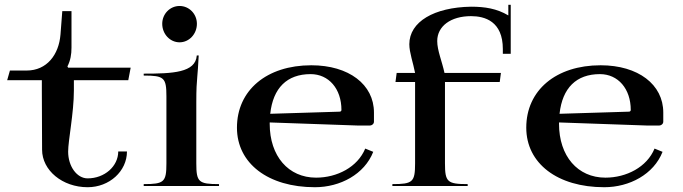

<svg xmlns="http://www.w3.org/2000/svg" viewBox="-20 -778 2856 803"><path d="M10 -442.5H155V-399C155 -300.8 156 -196.5 156 -152C156 -65.3 241.3 5 346.5 5C437.6 5 511 -62 511 -144.6H474.5C474.5 -82.4 417.2 -32 346.5 -32C301.5 -32 265 -82.2 265 -144C265 -190 289 -306.6 289 -399V-442.5H516.5L526.5 -495H265L262 -500C275 -526 279 -550.2 279 -579V-731.5H240.5L233 -634C226.3 -549.2 175.9 -483 91.5 -483H21.5Z M658.5 -678.5C658.5 -635.7 691 -601 731 -601C771 -601 803.5 -635.7 803.5 -678.5C803.5 -719.9 771 -753 731 -753C691 -753 658.5 -719.9 658.5 -678.5ZM581 0H896V-8C810.5 -8 801 -16.7 801 -95V-350C801 -409.1 802.7 -429.2 805.1 -457.4C806.8 -477.3 808.9 -502.3 811 -546H803C798 -474 702.2 -470 581 -470V-462C666.5 -462 676 -453.3 676 -375V-95C676 -16.7 666.5 -8 581 -8Z M971 -244C971 -94.6 1101.4 5 1297 5C1402.8 5 1504.2 -49.1 1541 -143L1507.5 -156.6C1475.6 -79.1 1389.7 -35 1302 -35C1186.1 -35 1108 -125 1108 -260V-265.9L1476 -253H1526C1535.9 -253 1544 -260.2 1544 -269V-307.5C1544 -424.5 1439.2 -505 1282 -505C1095.4 -505 971 -400.6 971 -244ZM1110.2 -302.1C1121.9 -410.2 1180.4 -468 1279 -468C1355.2 -468 1408 -406.5 1408 -318C1408 -314.2 1404.9 -311.1 1401 -311Z M1621 0H1936V-8C1850.8 -8 1841 -17 1841 -95V-435H2070L2075 -473H1839C1828.6 -521.5 1808.6 -567.3 1808.6 -606.2C1808.6 -668.5 1865.2 -710.5 1950 -710.5C2007.4 -710.5 2083 -689.2 2083 -573V-553H2116V-758H2106V-713.5C2057.6 -742.3 2007.5 -750 1950 -750C1795.7 -747.5 1691.9 -687.1 1691.9 -592.9C1691.9 -558.2 1708.5 -513.1 1716 -473H1639L1634 -435H1716V-95C1716 -16.7 1706.5 -8 1621 -8Z M2181 -244C2181 -94.6 2311.4 5 2507 5C2612.8 5 2714.2 -49.1 2751 -143L2717.5 -156.6C2685.6 -79.1 2599.7 -35 2512 -35C2396.1 -35 2318 -125 2318 -260V-265.9L2686 -253H2736C2745.9 -253 2754 -260.2 2754 -269V-307.5C2754 -424.5 2649.2 -505 2492 -505C2305.4 -505 2181 -400.6 2181 -244ZM2320.2 -302.1C2331.9 -410.2 2390.4 -468 2489 -468C2565.2 -468 2618 -406.5 2618 -318C2618 -314.2 2614.9 -311.1 2611 -311Z"/></svg>

Font: Prida01
Style: Black
Weight: 900
Designer: gluk
Foundry: gluk
Version: Version 00.072